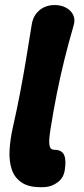

<svg xmlns="http://www.w3.org/2000/svg" viewBox="-20 -740 340 777"><path d="M163 17Q103.8 20.6 71.8 1.2Q39.8 -18.2 27.9 -53.4Q16 -88.6 18.7 -132.5Q21.4 -176.4 31 -219.8Q48 -294.8 61 -362.6Q74 -430.4 85.2 -498Q96.4 -565.6 108.4 -640.6Q113.8 -676.2 139 -697.9Q164.2 -719.6 201.8 -719.6Q226.8 -719.6 246.7 -709.1Q266.6 -698.6 276 -680Q285.4 -661.4 277.8 -636.4Q256.4 -562.6 239.9 -495.6Q223.4 -428.6 209.9 -360.8Q196.4 -293 184.4 -218Q178.8 -183.6 179.2 -165Q179.6 -146.4 185 -140.1Q190.4 -133.8 199.6 -133.8Q229.6 -134.2 239.2 -113.2Q248.8 -92.2 242 -51Q237.2 -19.8 213.3 -2.2Q189.4 15.4 163 17Z"/></svg>

Font: Winky Sans
Style: Italic
Weight: 400
Italic angle: -8.97852°
Designer: Simon Atzbach
Foundry: typofactur
Version: Version 1.205